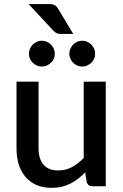

<svg xmlns="http://www.w3.org/2000/svg" viewBox="-20 -908 601 936"><path d="M388.2 -509.8H495.6V0H430.7Q408.7 0 402.8 -20.5L395 -67.9Q381.3 -52.7 361.3 -37.1Q339.4 -20.5 323.7 -13.2Q298.8 -1.5 280.8 2.4Q256.3 7.8 231.9 7.8Q189.9 7.8 158.2 -5.9Q127 -19.5 104.5 -45.4Q82 -71.3 71.3 -106.9Q60.5 -141.1 60.5 -185.5V-509.8H168V-185.5Q168 -133.8 191.9 -105.5Q215.3 -77.1 264.2 -77.1Q301.3 -77.1 330.6 -93.3Q360.4 -108.9 388.2 -138.2ZM242.2 -621.6Q237.3 -610.4 228.5 -602.1Q219.2 -593.8 208 -588.4Q196.8 -583.5 183.1 -583.5Q169.9 -583.5 159.7 -588.4Q147.9 -593.8 139.6 -602.1Q131.3 -610.4 126 -621.6Q121.1 -631.8 121.1 -645.5Q121.1 -659.2 126 -670.4Q131.3 -681.6 139.6 -690.9Q147.9 -699.2 159.7 -704.6Q169.9 -709.5 183.1 -709.5Q196.8 -709.5 208 -704.6Q219.2 -699.2 228.5 -690.9Q236.8 -681.6 242.2 -670.4Q247.1 -659.2 247.1 -645.5Q247.1 -631.8 242.2 -621.6ZM439 -621.6Q433.6 -610.4 425.3 -602.1Q416 -593.8 404.8 -588.4Q394.5 -583.5 380.4 -583.5Q366.7 -583.5 356.4 -588.4Q344.7 -593.8 336.4 -602.1Q328.6 -609.9 323.2 -621.6Q317.9 -633.3 317.9 -645.5Q317.9 -658.2 323.2 -670.4Q329.1 -683.1 336.4 -690.9Q344.7 -699.2 356.4 -704.6Q366.7 -709.5 380.4 -709.5Q394.5 -709.5 404.8 -704.6Q416 -699.2 425.3 -690.9Q433.6 -681.6 439 -670.4Q443.8 -659.2 443.8 -645.5Q443.8 -631.8 439 -621.6ZM119.6 -888.2H220.7Q238.3 -888.2 248 -881.8Q257.8 -875.5 264.2 -863.8L336.9 -742.7H275.9Q263.7 -742.7 255.9 -746.6Q248.5 -750 240.2 -758.3Z"/></svg>

Font: Lato-SemiBold
Style: Regular
Weight: 500
Designer: Lukasz Dziedzic with Adam Twardoch and Botio Nikoltchev
Foundry: tyPoland Lukasz Dziedzic
Version: ""